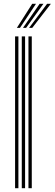

<svg xmlns="http://www.w3.org/2000/svg" viewBox="-20 -992 288 1012"><path d="M130 0V-800H147.5V0ZM59.5 0V-800H77V0ZM94.8 0V-800H112.2V0ZM68.8 -845 149.8 -972H169.8L85.2 -845ZM133.2 -845 228.2 -972H248.2L149.8 -845ZM101 -845 189 -972H209L117.5 -845Z"/></svg>

Font: Big Shoulders Inline Text Thin Medium
Style: Regular
Weight: 500
Version: Version 2.002